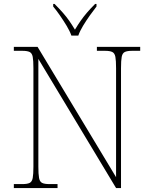

<svg xmlns="http://www.w3.org/2000/svg" viewBox="-20 -951 771 971"><path d="M50 0V-20H93Q118 -20 130 -26Q142 -32 145.5 -51Q149 -70 149 -108V-606Q149 -645 145.5 -663.5Q142 -682 130 -688Q118 -694 93 -694H50V-714H170L567 -55V-606Q567 -645 563.5 -663.5Q560 -682 548 -688Q536 -694 511 -694H470V-714H689V-694H648Q623 -694 611 -688Q599 -682 595.5 -663.5Q592 -645 592 -606V0H567L174 -653V-108Q174 -70 177.5 -51Q181 -32 193 -26Q205 -20 230 -20H271V0ZM341 -771Q333 -794 317 -820.5Q301 -847 283 -873Q265 -899 249 -918V-931H256Q281 -906 298.5 -886Q316 -866 330 -846Q344 -826 359 -801Q374 -826 388 -846Q402 -866 419 -886Q436 -906 461 -931H468V-918Q453 -899 434.5 -873Q416 -847 400 -820.5Q384 -794 376 -771Z"/></svg>

Font: Noto Serif Gujarati Thin
Style: Regular
Weight: 250
Version: Version 2.102